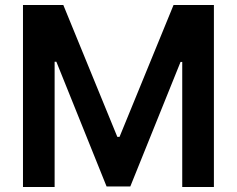

<svg xmlns="http://www.w3.org/2000/svg" viewBox="-20 -747 946 767"><path d="M71.8 -727.1H232.9L448.7 -200.2H457.5L673.3 -727.1H834.5V0H708V-499.5H701.2L500.5 -2H405.8L205.1 -500.5H198.2V0H71.8Z"/></svg>

Font: Interop SemBd
Style: Regular
Weight: 600
Designer: Rasmus Andersson, Google, Jang Haemin
Foundry: jhaemin
Version: Version 1.007